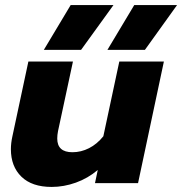

<svg xmlns="http://www.w3.org/2000/svg" viewBox="-20 -723 719 758"><path d="M259 -703H428L300 -526H153ZM510 -703H679L552 -526H404ZM23 -134Q23 -158 29 -185L92 -480H268L209 -205Q206 -190 206 -176Q206 -122 266 -122Q300 -122 331.5 -138Q363 -154 388 -185L451 -480H627L525 0H355L366 -52Q327 -19 279.5 -2Q232 15 184 15Q106 15 64.5 -25.5Q23 -66 23 -134Z"/></svg>

Font: Prompt Bold
Style: Bold Italic
Weight: 700
Italic angle: -12°
Designer: Katatrad Team
Foundry: CadsonDemak
Version: Version 1.000